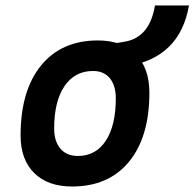

<svg xmlns="http://www.w3.org/2000/svg" viewBox="-20 -676 715 706"><path d="M245.1 9.8Q155.8 9.8 105.7 -39.8Q55.7 -89.4 55.7 -177.7Q55.7 -342.8 130.9 -435.1Q206.1 -527.3 339.8 -527.3Q429.2 -527.3 479.2 -476.6Q529.3 -425.8 529.3 -335Q529.3 -172.4 454.3 -81.3Q379.4 9.8 245.1 9.8ZM266.6 -102.5Q332 -102.5 368.9 -158.4Q405.8 -214.4 405.8 -314Q405.8 -361.8 383.8 -388.4Q361.8 -415 321.8 -415Q254.9 -415 217 -359.1Q179.2 -303.2 179.2 -203.6Q179.2 -156.2 202.1 -129.4Q225.1 -102.5 266.6 -102.5ZM419.4 -428.2 407.7 -517.6 437.5 -522.5Q530.3 -537.6 549.8 -655.8H674.8Q641.6 -464.4 449.2 -433.1Z"/></svg>

Font: CaskaydiaCove NFP SemiBold
Style: Italic
Weight: 600
Italic angle: -10°
Designer: Aaron Bell
Foundry: Saja Typeworks
Version: Version 2111.001; VTT 6.35;Nerd Fonts 3.1.1